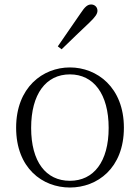

<svg xmlns="http://www.w3.org/2000/svg" viewBox="-20 -823 625 857"><path d="M292 14C414 14 533 -72 533 -253C533 -433 413 -522 292 -522C171 -522 52 -433 52 -253C52 -72 170 14 292 14ZM292 -16C185 -16 119 -101 119 -252C119 -403 185 -491 292 -491C398 -491 465 -403 465 -252C465 -101 398 -16 292 -16ZM238 -616 255 -603C299 -645 341 -687 379 -722C405 -747 415 -761 415 -775C415 -793 401 -803 387 -803C371 -803 359 -793 340 -764C309 -718 273 -668 238 -616Z"/></svg>

Font: Noto Serif CJK HK ExtraLight
Style: Regular
Weight: 200
Designer: Ryoko NISHIZUKA 西塚涼子 (kana & ideographs); Frank Grießhammer (Latin, Greek & Cyrillic); Wenlong ZHANG 张文龙 (bopomofo); San
Foundry: Adobe
Version: Version 2.001;hotconv 1.1.0;makeotfexe 2.6.0